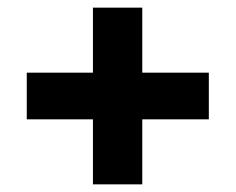

<svg xmlns="http://www.w3.org/2000/svg" viewBox="-20 -601 616 502"><path d="M223 -119V-289H50V-411H223V-581H352V-411H526V-289H352V-119Z"/></svg>

Font: MuseoModerno Thin SemiBold
Style: Regular
Weight: 600
Version: Version 1.003